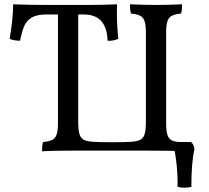

<svg xmlns="http://www.w3.org/2000/svg" viewBox="-20 -699 971 891"><path d="M175 3Q175 -10 176 -21Q177 -32 180 -40Q206 -42 221.5 -49.5Q237 -57 243 -75.5Q249 -94 249 -127V-649H343V-127Q343 -100 348 -79.5Q353 -59 368 -51Q382 -43 410.5 -41Q439 -39 500 -39Q561 -39 589.5 -41Q618 -43 632 -51Q647 -59 652 -79.5Q657 -100 657 -127V-549Q657 -582 651 -600.5Q645 -619 629.5 -626.5Q614 -634 588 -636Q585 -644 584 -655Q583 -666 583 -679Q613 -678 644 -677Q675 -676 704 -676Q733 -676 766.5 -677Q800 -678 825 -679Q825 -666 824 -655Q823 -644 820 -636Q794 -634 778.5 -626.5Q763 -619 757 -600.5Q751 -582 751 -549V-127Q751 -92 757 -73Q763 -54 778.5 -47Q794 -40 820 -40Q823 -32 824 -21Q825 -10 825 3Q811 2 793.5 1.5Q776 1 746.5 0.5Q717 0 668.5 0Q620 0 544 0H436Q367 0 323 0Q279 0 252 0.5Q225 1 207.5 1.5Q190 2 175 3ZM73 -510Q62 -510 48 -512Q34 -514 25 -519Q32 -561 36.5 -602.5Q41 -644 41 -679Q69 -678 109.5 -677Q150 -676 197.5 -676Q245 -676 296 -676Q340 -676 383 -676Q426 -676 462 -677Q498 -678 523 -679Q522 -643 523 -605Q524 -567 529 -519Q518 -514 506 -511.5Q494 -509 479 -510Q478 -568 451 -600Q424 -632 366 -632H198Q150 -632 125.5 -616.5Q101 -601 90.5 -573.5Q80 -546 73 -510ZM804 168Q805 115 799.5 63.5Q794 12 784 -26L799 -40H867Q882 -26 882 -4Q875 25 871.5 68.5Q868 112 868 168Q854 172 836.5 172Q819 172 804 168Z"/></svg>

Font: Vollkorn
Style: Regular
Weight: 400
Designer: Friedrich Althausen
Foundry: Friedrich Althausen
Version: Version 4.104